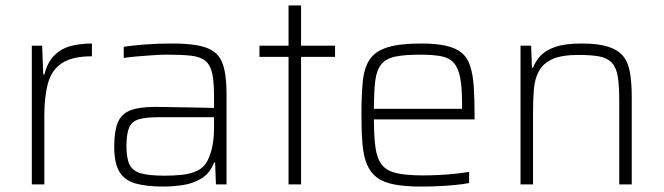

<svg xmlns="http://www.w3.org/2000/svg" viewBox="-20 -678 2440 706"><path d="M97 0V-510H135L139 -404H143Q155 -450 180.5 -475Q206 -500 241 -509Q276 -518 318 -518V-471Q246 -471 208 -446Q170 -421 156.5 -372Q143 -323 143 -252V0Z M580 8Q518 8 478 -3.5Q438 -15 419 -46.5Q400 -78 400 -139Q400 -195 413 -227Q426 -259 459 -272Q492 -285 552 -285Q563 -285 587.5 -284.5Q612 -284 643.5 -283.5Q675 -283 707 -282.5Q739 -282 767 -281V-323Q767 -377 760.5 -407.5Q754 -438 736 -453.5Q718 -469 684 -473Q650 -477 596 -477Q573 -477 542.5 -475Q512 -473 483 -470.5Q454 -468 435 -465V-506Q467 -511 513.5 -514.5Q560 -518 613 -518Q663 -518 698.5 -512.5Q734 -507 756.5 -494.5Q779 -482 791 -460.5Q803 -439 808 -406Q813 -373 813 -328V0H774L771 -80H767Q752 -41 721 -22Q690 -3 652.5 2.5Q615 8 580 8ZM586 -32Q620 -32 651.5 -35.5Q683 -39 707 -51Q731 -63 744 -89Q757 -117 762 -145.5Q767 -174 767 -210V-247H564Q517 -247 491 -239.5Q465 -232 455 -209Q445 -186 445 -140Q445 -96 456.5 -72.5Q468 -49 498.5 -40.5Q529 -32 586 -32Z M1041 0V-469H934V-510H1041V-658H1087V-510H1212V-469H1087V0Z M1528 8Q1470 8 1430.5 0.5Q1391 -7 1367 -24.5Q1343 -42 1330 -72Q1317 -102 1313 -147Q1309 -192 1309 -254Q1309 -328 1314 -378.5Q1319 -429 1339.5 -459.5Q1360 -490 1405 -504Q1450 -518 1529 -518Q1585 -518 1621 -509.5Q1657 -501 1678 -483.5Q1699 -466 1709 -435Q1719 -404 1722 -360Q1725 -316 1725 -256V-239H1355Q1355 -177 1360.5 -136.5Q1366 -96 1383.5 -73Q1401 -50 1437.5 -41.5Q1474 -33 1536 -33Q1562 -33 1592.5 -34.5Q1623 -36 1652.5 -39Q1682 -42 1705 -46V-5Q1685 -1 1655.5 2Q1626 5 1593 6.5Q1560 8 1528 8ZM1679 -258V-296Q1679 -357 1672 -393Q1665 -429 1648 -447.5Q1631 -466 1601 -471.5Q1571 -477 1526 -477Q1468 -477 1434 -470Q1400 -463 1382.5 -442Q1365 -421 1360 -382Q1355 -343 1355 -278H1699Z M1894 0V-510H1933L1936 -429H1940Q1949 -453 1967.5 -473Q1986 -493 2022 -505.5Q2058 -518 2119 -518Q2179 -518 2215.5 -506.5Q2252 -495 2271 -472Q2290 -449 2296.5 -411Q2303 -373 2303 -320V0H2257V-309Q2257 -364 2251.5 -397Q2246 -430 2229.5 -447.5Q2213 -465 2183.5 -470.5Q2154 -476 2106 -476Q2044 -476 2010 -460Q1976 -444 1961 -415.5Q1946 -387 1943 -348Q1940 -309 1940 -264V0Z"/></svg>

Font: Saira Thin ExtraLight
Style: Regular
Weight: 250
Version: Version 1.101